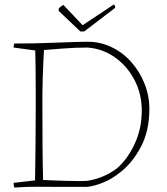

<svg xmlns="http://www.w3.org/2000/svg" viewBox="-20 -835 747 860"><path d="M228 2Q191 2 149 1.5Q107 1 44 5Q41 -3 41 -16L137 -27Q138 -98 139 -176Q140 -254 140 -334Q140 -377 140 -426.5Q140 -476 139.5 -523.5Q139 -571 138 -609L41 -622Q41 -628 42 -633Q43 -638 44 -640Q88 -640 137.5 -641Q187 -642 233.5 -644Q280 -646 317 -647Q354 -648 373 -648Q430 -648 480.5 -623.5Q531 -599 568.5 -556.5Q606 -514 627.5 -460Q649 -406 649 -347Q649 -250 612 -179Q575 -108 521 -65Q483 -34 442.5 -17.5Q402 -1 369 2ZM371 -25Q446 -37 504 -81Q552 -123 583.5 -191Q615 -259 615 -340Q615 -414 582.5 -476.5Q550 -539 495 -578Q440 -617 372 -622Q344 -622 318 -621Q292 -620 259 -617.5Q226 -615 177 -611Q174 -564 171.5 -490.5Q169 -417 170 -330Q170 -256 170.5 -179Q171 -102 173 -29Q187 -28 215 -27Q243 -26 274.5 -25Q306 -24 332.5 -24Q359 -24 371 -25ZM340 -694 243 -786V-797Q252 -807 264 -813L350 -722L490 -815Q496 -811 496 -800L357 -694Z"/></svg>

Font: Labrada ExtraLight
Style: Regular
Weight: 200
Designer: Mercedes Jáuregui
Foundry: Omnibus-Type Team
Version: Version 1.000; ttfautohint (v1.8.4.7-5d5b)